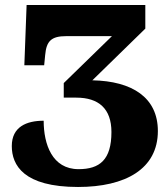

<svg xmlns="http://www.w3.org/2000/svg" viewBox="-20 -734 667 765"><path d="M291 11C480 11 609 -61 609 -212C609 -346 506 -411 348 -414L559 -620V-714H86L77 -474H156L160 -515C165 -570 184 -590 244 -590H426L234 -403V-345H284C373 -345 424 -301 424 -208C424 -97 377 -60 293 -60C188 -60 154 -159 154 -253C86 -253 27 -229 27 -152C27 -76 74 11 291 11Z"/></svg>

Font: UArctic Serif Black
Style: Regular
Weight: 900
Designer: Customization by Puisto advertising & original work Monotype Design Team
Foundry: Monotype Imaging Inc.
Version: Version 2.004